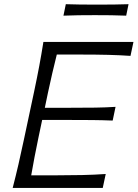

<svg xmlns="http://www.w3.org/2000/svg" viewBox="-20 -918 672 938"><path d="M42 0Q57.5 -60 70.2 -115.2Q83 -170.5 97 -237L147 -472Q161.5 -540.5 172 -596.8Q182.5 -653 192 -713H632L617.5 -645Q566.5 -648.5 508.5 -650Q450.5 -651.5 371.5 -651.5H257.5Q246 -606.5 235.8 -561.8Q225.5 -517 214.5 -466L199 -391.5H325Q395 -391.5 445.8 -392.2Q496.5 -393 544.5 -396L530.5 -329Q480.5 -331 430 -331.5Q379.5 -332 311 -332H186L168 -246.5Q157.5 -195.5 148.8 -151Q140 -106.5 132.5 -61.5H254.5Q321 -61.5 380.8 -62.8Q440.5 -64 496.5 -68L482 0ZM290 -841.5 301.5 -897.5Q336 -896 374.2 -895.8Q412.5 -895.5 454.5 -895.5Q496 -895.5 534.5 -895.8Q573 -896 608 -897.5L596.5 -841.5Q562 -843 523.5 -843.5Q485 -844 443.5 -844Q401.5 -844 363 -843.5Q324.5 -843 290 -841.5Z"/></svg>

Font: Commissioner Flair Light
Style: Italic
Weight: 300
Italic angle: -12°
Designer: Kostas Bartsokas
Foundry: Kostas Bartsokas
Version: Version 1.000; ttfautohint (v1.8.3)